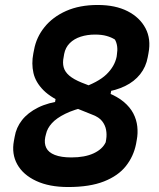

<svg xmlns="http://www.w3.org/2000/svg" viewBox="-20 -736 640 772"><path d="M373 -716Q444 -716 493 -691Q542 -666 565 -622.5Q588 -579 577 -522L574 -506Q567 -467 543.5 -437.5Q520 -408 483 -390Q446 -372 397 -365L431 -394L421 -336L302 -380Q375 -405 408 -437Q441 -469 449 -508L450 -516Q453 -534 451 -549.5Q449 -565 442 -577Q428 -586 408.5 -591.5Q389 -597 362 -597Q331 -597 304.5 -588.5Q278 -580 260.5 -562.5Q243 -545 238 -519L236 -507Q231 -484 236 -465.5Q241 -447 258.5 -432Q276 -417 308 -404L411 -364Q452 -348 477.5 -326.5Q503 -305 516 -280Q529 -255 532 -227.5Q535 -200 530 -174L527 -157Q517 -107 486 -68Q455 -29 398 -6.5Q341 16 254 16Q178 16 125.5 -8.5Q73 -33 49.5 -75Q26 -117 36 -170L39 -186Q45 -223 68.5 -253Q92 -283 133 -303.5Q174 -324 233 -331L198 -305L206 -354L332 -308Q278 -296 242.5 -278.5Q207 -261 188.5 -240.5Q170 -220 165 -197L162 -185Q157 -160 166 -141.5Q175 -123 200.5 -113Q226 -103 267 -103Q321 -103 356.5 -119.5Q392 -136 405 -164L407 -176Q410 -195 406.5 -214Q403 -233 390.5 -249Q378 -265 351 -275L249 -316Q187 -341 155 -373Q123 -405 114.5 -442.5Q106 -480 114 -521L117 -536Q126 -586 159 -627Q192 -668 246 -692Q300 -716 373 -716Z"/></svg>

Font: Rec Mono Semicasual
Style: Bold Italic
Weight: 700
Italic angle: -10°
Version: Version 1.085; ttfautohint (v1.8.4.7-5d5b)